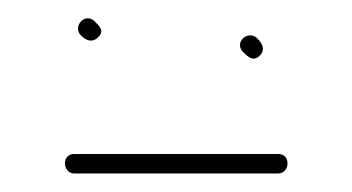

<svg xmlns="http://www.w3.org/2000/svg" viewBox="-20 -340 380 207"><path d="M60 -153H280C286 -153 290 -158 290 -164C290 -170 286 -174 280 -174H60C54 -174 50 -170 50 -164C50 -158 54 -153 60 -153ZM242 -284C247 -279 253 -273 260 -280C267 -287 262 -294 257 -299C247 -308 232 -294 242 -284ZM67 -302C72 -297 79 -293 86 -300C93 -307 87 -312 82 -317C72 -327 58 -312 67 -302Z"/></svg>

Font: Be Happy
Style: Regular
Weight: 500
Designer: Mew Too
Foundry: Cannot Into Space Fonts
Version: Version 0.9977